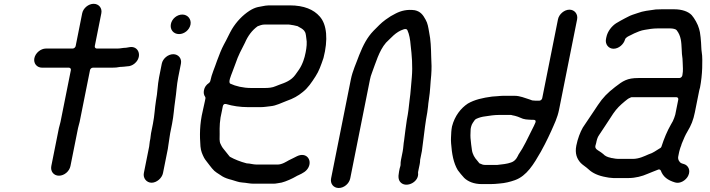

<svg xmlns="http://www.w3.org/2000/svg" viewBox="-20 -766 3634 983"><path d="M582.3 -517.5H475.3C469.9 -517.5 463.8 -522.4 465.3 -530L498.8 -698C504.1 -724.2 486.1 -746.5 459.5 -746.5C432.9 -746.5 406.1 -724.2 400.8 -698L367.3 -530C366.2 -524.6 359.9 -517.5 352.3 -517.5H215.3C188.4 -517.5 161.2 -494.6 155.9 -468C150.7 -441.6 168.6 -419.5 195.7 -419.5H332.7C339.6 -419.5 344.1 -413.8 342.8 -407L289.8 -142C287.6 -130.8 283.1 -118 281.5 -110L242.7 84C237.3 111.3 254.9 133.5 281.8 133.5C308.8 133.5 335.3 111.3 340.7 84L379.5 -110C381.6 -120.9 386.1 -133 387.8 -142L440.8 -407C442.1 -413.8 448.9 -419.5 455.7 -419.5H553.7C569.2 -419.5 581 -420.5 593.8 -423.2C594.5 -423.4 595.7 -423.5 596.5 -423.5H599.5C610 -423.5 620.4 -425.5 631 -426.4L641.5 -427.4C654.5 -430.1 666.5 -436.6 676.7 -448.1C707.5 -482.7 687.7 -531.7 643.9 -524.7L633.5 -522.9C632.3 -522.5 628.1 -521.5 625.1 -521.5C610.6 -521.5 595.9 -517.5 582.3 -517.5Z M749.7 -56 746.9 -42C745.2 -33.3 745.4 -24.7 743.7 -16L716.5 120C711.4 145.9 730.2 169.5 756.2 169.5C781.9 169.5 809.3 146.2 814.5 120L839.3 -4C841.5 -15 841.9 -27 844.9 -42C847.2 -53.7 848.4 -69.7 851.3 -84L860.9 -132C869.6 -175.6 870.4 -209 877.3 -254.4C883.2 -291.2 884.4 -330.2 892.4 -370L906.3 -440C911.6 -466.2 893.6 -488.5 867 -488.5C840.4 -488.5 813.6 -466.2 808.3 -440L794.4 -370C786.5 -330.5 786.8 -291.8 778.5 -250.3C772 -209.6 771.6 -176 762.9 -132L753.3 -84C751.2 -73.7 751.4 -64.8 749.7 -56ZM854.9 -643C849.2 -614.8 868 -591.5 896.6 -591.5C923.8 -591.5 949.8 -612.8 955.3 -640C960.8 -667.6 941 -691.5 913.5 -691.5C886.3 -691.5 860.3 -670.2 854.9 -643Z M1244.9 70.5C1244.1 70.5 1242.9 70.4 1242 70.1C1211 62 1181.9 50.4 1158 37.2C1157.1 36.7 1156 35.8 1155.2 34.8L1122.4 -6.2C1115.6 -14.6 1113 -21.5 1108.8 -29.7C1102.4 -42.2 1104.5 -62 1104.6 -79.5C1104 -116.9 1104.2 -150.1 1115.9 -197.3L1120.6 -221C1124 -238.1 1137.7 -233.4 1139 -233C1170 -223.6 1209.1 -217.5 1249.4 -217.5H1315.4C1333.8 -217.5 1350.2 -221 1366.3 -222.4C1393.9 -224.9 1420.3 -239.3 1448.3 -249.7C1480.9 -261 1505.5 -274.4 1530.2 -295C1556.9 -316 1574.9 -343.1 1595.5 -375.1C1613.1 -402 1623 -430.6 1636.2 -469.3C1660.3 -561.9 1654.1 -640.7 1616.7 -681.8C1586.4 -716.7 1536.8 -738.5 1463.4 -738.5H1356.4C1345.2 -738.5 1333.6 -736.2 1320.9 -733.7L1300.3 -729.8C1287.4 -727 1272.6 -720.6 1257.4 -710.9C1222.6 -688.3 1191.2 -655.7 1167.8 -617.3C1155.2 -596.2 1140.4 -562.6 1126.2 -537.8C1113.6 -514.3 1102.2 -485.1 1091.2 -455.2C1079.3 -419 1063.9 -387.6 1056.6 -351C1056 -347.9 1053.4 -343.6 1049.8 -341.2C1035.3 -331.3 1027.3 -319.8 1024.2 -304C1021.6 -290.9 1023.5 -280.2 1030.3 -270.3C1031.8 -268.1 1032.4 -265.1 1031.8 -262L1029.2 -248.8C1024.8 -230.2 1021.4 -214.6 1018.2 -198.7C1001.6 -130 1002.1 -70.6 1006.3 -16.4C1008.6 8.3 1015.7 23.4 1024.8 41.7C1031.1 53.5 1042 64.8 1052.3 79.4L1065.6 96.2C1081.6 116.1 1094.5 120.1 1118.9 137.2C1131 144.4 1148 150.5 1166 154.8C1187 160.4 1200 167.2 1221.1 168.5C1242.1 169.8 1258 174.5 1278.2 174.5H1381.2C1392.4 174.5 1407.5 170.8 1421.9 168.7C1443.7 163.4 1477.4 148 1496.1 137C1499.9 134.7 1502 133.3 1506.9 131.5C1531.1 120.4 1549.3 110.8 1559.5 90.4C1578.7 51.9 1547.8 11.2 1500.7 33.7C1486.7 41.8 1471.2 47.6 1458.7 54.6C1446.8 61 1424.6 76.5 1400.7 76.5H1294.7C1275.7 76.5 1259.1 70.5 1244.9 70.5ZM1336.9 -640.5H1456.9C1463.8 -640.5 1471.3 -638.2 1474.4 -638C1485.8 -637 1494.7 -633.3 1501.8 -632.4C1504 -632.1 1506.3 -631.1 1508 -629.3L1522.6 -621.2C1527.8 -618.3 1532.4 -614 1536.8 -609.5C1538 -608.2 1539.5 -604.9 1540.4 -603.8C1546.7 -596 1547 -575.4 1548.3 -569.8C1552.5 -549.1 1550 -523.2 1544.9 -498C1541.9 -482.7 1537.6 -465.5 1532.8 -453.5L1528.8 -443.5C1522.9 -428.7 1514.5 -413.9 1503.7 -399.5C1495.9 -389 1488.6 -375.9 1474.5 -364.2C1447.7 -341.8 1415.7 -335.8 1391.4 -324.8C1374 -316.9 1354.2 -315.5 1335 -315.5H1266C1224.7 -315.5 1186.3 -324.9 1159.5 -337.5C1146.5 -343.6 1163.6 -380.7 1168.3 -394L1185.5 -439.9C1200.1 -483.4 1215.3 -510 1234.1 -547.2C1249.1 -582.1 1270.5 -611.2 1299.1 -631.6C1309.9 -635.4 1320.5 -640.5 1336.9 -640.5Z M2041.5 10 2032.9 53C2031.4 60.7 2030.6 68.8 2030.8 77.4C2030.9 83.3 2027.5 90.2 2026.1 97L2023.1 112C2016.9 143.1 2020.5 159.7 2034.9 171.2C2065.2 195.4 2126.5 164.2 2120.4 119C2120.3 117.9 2120.3 116.3 2120.5 115L2124.1 97C2127 82.6 2130.3 70.4 2130.8 58.9C2130.8 57.3 2130.7 54 2130.9 53L2140 7.3C2146.5 -37 2149.6 -72.5 2155.9 -117.3L2161.1 -153.3C2161.2 -153.5 2161.2 -153.8 2161.2 -154C2164 -167.8 2166.1 -179.9 2167.5 -190.2L2171.4 -219.8C2172.1 -229.4 2173.6 -242.7 2175.9 -257.5C2183 -301.7 2183 -337.6 2187.8 -381.7C2190.3 -415.9 2189.7 -440.6 2187.7 -475.1C2186.7 -520.3 2185.3 -562.4 2177.2 -600.4C2172.4 -627.8 2169.9 -646.3 2158.9 -665.5C2145.6 -690.3 2132.4 -707.5 2103.4 -713.7C2065.3 -719 2033.7 -711.1 2006.4 -697.2C1983.3 -685.1 1977.1 -681.9 1954.4 -665.5C1928.2 -646.4 1916.2 -631.7 1892.2 -608.2C1860 -574.8 1839.6 -535.6 1818.9 -483.8C1804 -442.1 1785.1 -403.8 1776.2 -359L1675.2 147C1669.7 174.3 1687.3 196.5 1714.3 196.5C1741.2 196.5 1767.7 174.3 1773.2 147L1874.2 -359C1876.4 -370.4 1879.8 -381.8 1884 -392.3C1903.4 -443.2 1920.6 -506.3 1955.8 -546.9C1956.1 -547.3 1956.7 -547.9 1957.2 -548.4C1980.9 -569.9 2005.2 -602.8 2047 -615.9C2054 -618 2062.4 -618.7 2065.6 -611.9C2075.4 -590.8 2080.2 -563.6 2082.5 -533.6C2088.3 -484.7 2093.5 -428 2088.4 -370.3C2084 -330.5 2083.2 -294.7 2076.9 -252.8C2072.6 -215.4 2070.9 -192.5 2062.9 -152.3C2057.7 -117.7 2052.9 -79.8 2049 -48C2049 -47.7 2048.9 -47.3 2048.9 -47C2045.6 -30.5 2045.5 -10.2 2041.5 10Z M2703.4 -152.5H2711.4C2727.8 -152.5 2721.2 -138.7 2720.5 -137L2713.3 -121C2713.2 -120.8 2713.1 -120.6 2713 -120.4L2703 -100.4C2681.5 -57.9 2662.3 -14.3 2634.4 25.9C2632.2 29.7 2622.8 57.6 2596.9 65.7C2576.8 73.2 2550 75.8 2525.7 78.4C2525.4 78.5 2524.8 78.5 2524.3 78.5H2466.3C2452.7 78.5 2448.4 76 2438.4 71.7C2434.8 70.6 2434.8 70.6 2433.4 68.8L2423.2 56.1C2410.4 42.1 2399.1 24.3 2396 1L2392.3 -26.2C2391.3 -35.3 2390.3 -45.7 2388.9 -59.6C2387.6 -79.2 2389.9 -90.1 2389.6 -104.3C2389.6 -105 2389.7 -106.1 2389.9 -107L2391.7 -116C2395 -132.5 2406.3 -144 2408.9 -149C2410.3 -151.6 2414.1 -155.5 2417.8 -157.2C2433.4 -164.3 2446.7 -168.2 2465.3 -170.4C2486.5 -173.8 2510.8 -177.5 2534.4 -177.5H2595.4C2598.6 -177.5 2600.1 -176.8 2601.7 -176.1C2622.8 -172.7 2639.7 -165.6 2657.5 -157.9C2666.6 -155.3 2677.6 -153.5 2686.6 -153.5C2692.6 -153.5 2698.3 -152.5 2703.4 -152.5ZM2895.5 -716.5C2869.2 -716.5 2841.9 -693.4 2836.7 -667L2756 -263C2754.9 -257.6 2748.6 -250.5 2741 -250.5H2723C2718.5 -250.5 2714.6 -250.8 2709.3 -251.5H2708.2C2707.1 -251.5 2705.6 -251.7 2704.4 -252.1L2690.6 -257.1C2666.9 -264.3 2642.3 -275.5 2615 -275.5H2555C2545.3 -275.5 2535.5 -274.3 2525.6 -273.5L2499.5 -271.6C2451.2 -265.2 2409.7 -255.8 2375.3 -235.8C2339.7 -212.3 2308.1 -172.9 2294.2 -118.7C2292.4 -109.4 2291 -99.1 2290.5 -90.9C2289.8 -69.2 2287.7 -54.7 2289.5 -32.3C2293.5 22.2 2301.6 67.9 2323.6 104.9C2332.8 117.7 2344.6 131.7 2356.3 144.5C2375.2 162.9 2405.5 176.5 2446.8 176.5L2490.8 176.5C2508.5 176.5 2518.8 175.3 2538.3 173.5C2565.1 171.7 2592.6 164.8 2616.3 156.3C2677 134.8 2712.7 74.1 2749 10.8L2769.6 -27.7C2780.8 -50.7 2792.3 -72.3 2801.5 -93.8C2817.9 -131.8 2833.6 -160.8 2842.6 -206L2934.7 -667C2939.9 -693.4 2921.9 -716.5 2895.5 -716.5Z M3460.9 -2C3462.2 -8.7 3465.5 -14 3467.8 -21.6C3468.7 -25.7 3470.1 -30.3 3473.2 -37C3481.1 -56.6 3488.5 -74.3 3500.1 -93.7C3518.2 -123.3 3529.8 -151.6 3537.6 -191L3560.2 -304C3561.1 -308.5 3562.2 -312.5 3564 -317.9C3570 -348.7 3574.1 -386.8 3575.1 -417.9C3575.6 -444.1 3576.7 -477.6 3572.8 -498.6C3570.2 -513.9 3570.5 -533.2 3569.3 -547.6L3566.9 -575.4C3565.8 -585.5 3564.7 -593.6 3563.4 -601.3L3559.1 -618.9C3553.5 -640.9 3535.4 -672.9 3521.2 -688.7C3504.1 -706.6 3472.6 -718.5 3431.4 -718.5H3368.4C3358.7 -718.5 3349.6 -718.2 3337.5 -717.6C3302.9 -712.8 3272.3 -709.7 3245.1 -699.3C3224.8 -692.5 3210.1 -688.4 3195.2 -680.2L3179.3 -672.1C3167.9 -666.5 3147.4 -654.5 3134.3 -646.8C3112.9 -632.8 3090.6 -606.6 3084.3 -575L3082.5 -566C3077.3 -539.8 3095.3 -516.5 3121.1 -516.5C3147.4 -516.5 3173 -538.7 3180.1 -564C3183.2 -574.7 3199.9 -581.7 3207.1 -585.1L3227 -595.1C3241.4 -601.6 3262 -610.6 3281.4 -613.3C3300.4 -616.7 3323.3 -620.5 3346.9 -620.5H3411.9C3425 -620.5 3439.7 -617.1 3444 -611.8C3455.7 -597.2 3462 -581 3465.3 -564.6C3471.6 -533.2 3468.9 -495 3474 -467.5C3474.1 -467.1 3474.1 -466.5 3474.2 -466L3475.2 -445.8C3475.5 -423.9 3478.6 -406 3473.8 -382L3473.2 -379C3472.1 -373.6 3465.7 -366.5 3458.2 -366.5H3248.2C3191 -366.5 3169.6 -351.9 3129.5 -320.8C3090.7 -290.8 3067.1 -267.2 3040.8 -227.7L3023.5 -201.6C3003.6 -173.1 2984.4 -142.2 2964 -113C2950.5 -89.6 2937.6 -55.5 2930.7 -21C2922.5 20.2 2933.8 47.3 2953.5 68.6C2963.5 79 2980.9 89.1 2993.6 101.2C3014 120.7 3044.4 134.2 3082 140.7L3098 143.6C3104 144.2 3111.2 144.8 3119.5 145.5H3199.9C3232.1 145.5 3268.6 136.1 3293.5 124.8C3309.3 117.6 3337 108 3351.1 101.8C3356.6 100.7 3361.6 103.2 3363.3 107.8C3375.1 139.4 3398.3 156.6 3435.9 168C3463.1 176.4 3492.6 155.9 3503.1 134.5C3517.7 104.9 3502.8 80.3 3481.8 74C3477.8 72.8 3473.2 71.8 3468.1 69.4C3457.9 64.6 3449.6 49.8 3452.3 36L3457.1 12C3458 7.3 3460 2.7 3460.9 -2ZM3442.6 -268.5C3449.4 -268.5 3454 -262.8 3452.6 -256L3437.4 -180C3437.4 -179.6 3437.2 -178.9 3437 -178.4L3431.7 -162.2C3427.2 -149.8 3423.2 -141.6 3415.4 -129.2C3395.7 -94.9 3380.1 -57.4 3366.5 -15.4C3364.6 -9.8 3359.7 -6.7 3354.3 -4.3L3331.2 10.2C3322.6 15.5 3314 20 3299.7 24.6C3279.4 33.3 3252 47.5 3219.5 47.5H3144.5C3139.8 47.5 3135.3 47.1 3130.6 46.3L3115.1 43.5C3113.1 43.4 3109.5 43.2 3104.1 41.1C3092 38.9 3077 32.6 3068.4 22.6C3062.8 17.9 3055.4 12.5 3046.5 6.9C3042.4 4.3 3025.3 -4.1 3028.1 -18L3028.7 -21C3029.5 -25 3030.5 -28.5 3032.3 -33.9C3034.4 -44.3 3038 -63.2 3048 -75.8C3064.9 -102.6 3088 -134.6 3104.9 -162L3119.5 -184.4C3138.9 -212.1 3153.3 -225.9 3179.6 -247.8C3188.8 -255.4 3197.5 -262.5 3204.9 -264.9C3209.8 -266.4 3208.3 -268.5 3217.6 -268.5Z"/></svg>

Font: Smoothie
Style: LightIt
Weight: 400
Foundry: Cannot Into Space Fonts
Version: Version 0.8